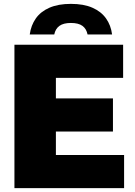

<svg xmlns="http://www.w3.org/2000/svg" viewBox="-20 -971 696 991"><path d="M54.5 0V-740H615.5V-569H268.5V-171H620.5V0ZM181 -292V-463H563V-292ZM133.5 -793Q140 -840.5 165 -876Q190 -911.5 235.2 -931.2Q280.5 -951 346 -951Q412 -951 457 -931.2Q502 -911.5 527.2 -876Q552.5 -840.5 558.5 -793H432Q426 -822.5 405.5 -837.5Q385 -852.5 346 -852.5Q307.5 -852.5 286.8 -837.5Q266 -822.5 260 -793Z"/></svg>

Font: Encode Sans SC Condensed Thin Black
Style: Regular
Weight: 900
Version: Version 3.002